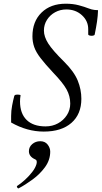

<svg xmlns="http://www.w3.org/2000/svg" viewBox="-20 -697 549 1036"><path d="M216 13Q126 13 40 -36V-71Q40 -99 45.5 -128Q51 -157 57 -179Q59 -185 67 -186Q75 -187 83 -186Q91 -185 91 -183Q88 -165 88 -150Q88 -85 123.5 -50Q159 -15 226 -15Q263 -15 293 -31.5Q323 -48 341 -76Q359 -104 359 -138Q359 -179 339 -215Q319 -251 266 -306Q223 -352 198.5 -384Q174 -416 164.5 -443.5Q155 -471 155 -501Q155 -581 204 -629Q253 -677 335 -677Q374 -677 405.5 -668.5Q437 -660 457 -652Q475 -645 489 -643.5Q503 -642 509 -642Q508 -611 503.5 -580.5Q499 -550 491 -511Q490 -506 481.5 -504.5Q473 -503 464.5 -505Q456 -507 456 -512V-540Q456 -584 422 -615Q388 -646 338 -646Q305 -646 277.5 -631Q250 -616 233.5 -590Q217 -564 217 -532Q217 -499 240.5 -462Q264 -425 327 -363Q380 -310 399.5 -262Q419 -214 419 -164Q419 -81 365.5 -34Q312 13 216 13ZM81 319Q77 321 73 315Q69 309 73 306Q93 293 114.5 273.5Q136 254 153.5 231.5Q171 209 177 188Q182 167 170 163Q136 148 136 119Q136 96 154 80.5Q172 65 197 65Q223 65 237 83Q251 101 251 121Q251 166 223.5 204Q196 242 156.5 271Q117 300 81 319Z"/></svg>

Font: Junicode
Style: Italic
Weight: 400
Italic angle: -11°
Designer: Peter S. Baker
Version: Version 2.100; ttfautohint (v1.8.4)